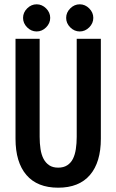

<svg xmlns="http://www.w3.org/2000/svg" viewBox="-20 -874 540 891"><path d="M250 -3Q153 -3 102.5 -62Q52 -121 52 -230V-694H164V-239Q164 -209 168 -182.5Q172 -156 182 -137Q192 -118 208.5 -107Q225 -96 250 -96Q275 -96 292 -107Q309 -118 318.5 -137Q328 -156 332 -182.5Q336 -209 336 -239V-694H448V-230Q448 -121 397.5 -62Q347 -3 250 -3ZM150 -854Q175 -854 194 -835Q213 -816 213 -791Q213 -766 194 -747Q175 -728 150 -728Q125 -728 106 -747Q87 -766 87 -791Q87 -816 106 -835Q125 -854 150 -854ZM350 -854Q375 -854 394 -835Q413 -816 413 -791Q413 -766 394 -747Q375 -728 350 -728Q325 -728 306 -747Q287 -766 287 -791Q287 -816 306 -835Q325 -854 350 -854Z"/></svg>

Font: D2Coding
Style: Bold
Weight: 700
Monospace: yes
Designer: Yong-Rak Park; Jeong-Hwan Yoon; Sang-Min Lee;
Foundry: NHN Corporation
Version: Version 1.3.2; Build 20180524